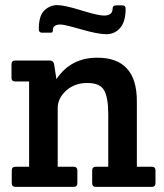

<svg xmlns="http://www.w3.org/2000/svg" viewBox="-20 -732 644 752"><path d="M25 -427V-480Q25 -495 40 -495H176Q189 -495 192 -480L201 -422Q257 -506 361 -506Q516 -506 516 -336V-79H574Q589 -79 589 -64V-15Q589 0 574 0H356Q341 0 341 -15V-64Q341 -79 356 -79H404V-286Q404 -349 388 -378Q372 -407 322 -407Q272 -407 239 -377Q206 -347 206 -309V-79H268Q283 -79 283 -64V-15Q283 0 268 0H41Q26 0 26 -15V-64Q26 -79 41 -79H94V-413H40Q25 -413 25 -427ZM387 -671Q421 -671 421 -698Q421 -711 436 -711H460Q472 -711 472 -697Q472 -647 450.5 -622.5Q429 -598 396.5 -598Q364 -598 298 -617Q232 -636 217 -636Q187 -636 187 -614Q187 -607 185 -605.5Q183 -604 175 -604H144Q132 -604 132 -618Q132 -671 154 -691.5Q176 -712 204 -712Q232 -712 298 -691.5Q364 -671 387 -671Z"/></svg>

Font: Crete Round
Style: Regular
Weight: 400
Designer: Veronika Burian
Foundry: TypeTogether
Version: Version 1.001